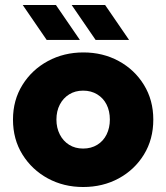

<svg xmlns="http://www.w3.org/2000/svg" viewBox="-20 -737 666 769"><path d="M313 12Q235 12 171.5 -22.5Q108 -57 70 -118Q32 -179 32 -258Q32 -336 70 -397Q108 -458 172 -492.5Q236 -527 314 -527Q392 -527 455.5 -492.5Q519 -458 556.5 -397Q594 -336 594 -258Q594 -179 556.5 -118Q519 -57 455.5 -22.5Q392 12 313 12ZM313 -142Q345 -142 369.5 -157Q394 -172 407 -198.5Q420 -225 420 -258Q420 -292 407 -318Q394 -344 369.5 -359Q345 -374 313 -374Q281 -374 257 -359Q233 -344 219.5 -318Q206 -292 206 -258Q206 -225 219.5 -198.5Q233 -172 257 -157Q281 -142 313 -142ZM363 -577 267 -717H401L497 -577ZM167 -577 71 -717H204L300 -577Z"/></svg>

Font: MuseoModerno Thin ExtraBold
Style: Regular
Weight: 800
Version: Version 1.002